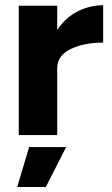

<svg xmlns="http://www.w3.org/2000/svg" viewBox="-20 -527 437 749"><path d="M382.4 -506.6V-360.8Q306.8 -360.8 255 -335.3Q203.2 -309.8 203.2 -261.4L163.2 -262.4Q163.2 -340.2 194.5 -395.6Q225.8 -451 275.8 -478.8Q325.8 -506.6 382.4 -506.6ZM53.2 -504.6H203.2V0H53.2ZM93.6 46.8H238L158.8 202.4H47.2Z"/></svg>

Font: 寒蝉端黑体 Light
Style: Regular
Weight: 300
Designer: ChillDuanSans {Warren2060}; 
Source Han Sans {Ryoko NISHIZUKA 西塚涼子 (kana, bopomofo & ideographs); Paul D. Hunt (Latin, G
Foundry: ChillType&Adobe
Version: Version 1.300;Glyphs 3.3 (3306)